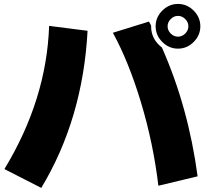

<svg xmlns="http://www.w3.org/2000/svg" viewBox="-20 -876 1040 956"><path d="M2 -34.2Q211.9 -379.9 224.6 -747.1L416 -722.7Q392.6 -284.2 185.5 59.6ZM542 -712.9 721.7 -768.6 732.4 -749V-745.1Q732.4 -680.7 786.1 -639.6Q918 -341.8 963.9 2L768.6 48.8Q743.2 -163.1 682.1 -365.7Q621.1 -568.4 542 -712.9ZM788.1 -667Q754.9 -700.2 754.9 -745.1Q754.9 -790 788.1 -823.2Q821.3 -856.4 866.2 -856.4Q911.1 -856.4 944.3 -823.2Q977.5 -790 977.5 -745.1Q977.5 -700.2 944.3 -667Q911.1 -633.8 866.2 -633.8Q821.3 -633.8 788.1 -667ZM830.1 -781.2Q814.5 -765.6 814.5 -745.1Q814.5 -724.6 830.1 -709Q845.7 -693.4 866.2 -693.4Q886.7 -693.4 902.3 -709Q918 -724.6 918 -745.1Q918 -765.6 902.3 -781.2Q886.7 -796.9 866.2 -796.9Q845.7 -796.9 830.1 -781.2Z"/></svg>

Font: GenEi M Gothic v2 Black
Style: Regular
Weight: 900
Version: Version 2.0